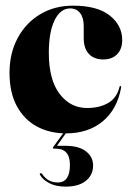

<svg xmlns="http://www.w3.org/2000/svg" viewBox="-20 -474 476 696"><path d="M423 -328.5Q423 -296.5 404.8 -277.5Q386.5 -258.5 354 -258.5Q321.5 -258.5 302.5 -278.2Q283.5 -298 283.5 -336V-379Q283.5 -410 270.2 -426.8Q257 -443.5 234.5 -443.5Q199 -443.5 178 -400.8Q157 -358 157 -282.5Q157 -185 196 -133.8Q235 -82.5 295.5 -82.5Q340.5 -82.5 371.8 -100.5Q403 -118.5 413 -158Q413.5 -162.5 417 -162Q420 -161 419 -156.5Q405 -78 352.5 -34.2Q300 9.5 219.5 9.5Q160.5 9.5 114.2 -15.2Q68 -40 41.2 -89Q14.5 -138 14.5 -210.5Q14.5 -280.5 43.8 -335.5Q73 -390.5 125.2 -422Q177.5 -453.5 245 -453.5Q332.5 -453.5 377.8 -417.8Q423 -382 423 -328.5ZM217.5 -2.5H227L186.5 54.5H216.5Q265.5 54.5 291.5 74.5Q317.5 94.5 317.5 126Q317.5 160.5 291.2 181.5Q265 202.5 218 202.5Q182.5 202.5 158.8 190Q135 177.5 125.5 160.5Q122.5 156.5 126 154.5Q129.5 152 133.5 157.5Q153.5 187.5 189.5 187.5Q233.5 187.5 233.5 123.5Q233.5 65 182.5 65H176Q169 65 173.5 58Z"/></svg>

Font: Fraunces 144pt
Style: Bold
Weight: 700
Version: Version 1.000;[b76b70a41]